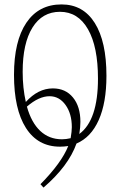

<svg xmlns="http://www.w3.org/2000/svg" viewBox="-20 -640 543 864"><path d="M203.1 -207Q154.8 -207 101.1 -160.2Q121.1 -88.4 161.1 -50.8Q201.2 -13.2 258.8 -13.2Q277.3 -13.2 297.9 -18.1Q303.2 -49.3 303.2 -67.9Q303.2 -128.4 274.9 -167.7Q246.6 -207 203.1 -207ZM43 -303.2Q43 -455.1 98.6 -537.6Q154.3 -620.1 256.8 -620.1Q354 -620.1 406.5 -536.6Q459 -453.1 459 -298.8Q459 -177.7 424.3 -99.9Q389.6 -22 324.2 5.9Q288.1 107.4 175.8 204.1L162.1 189Q257.3 92.3 287.1 17.1Q268.6 20 250 20Q150.4 20 96.7 -64.2Q43 -148.4 43 -303.2ZM82 -316.9Q82 -244.1 96.2 -181.2Q151.4 -242.2 217.8 -242.2Q274.9 -242.2 308.3 -201.4Q341.8 -160.6 341.8 -91.8Q341.8 -67.4 336.9 -37.1Q420.9 -99.1 420.9 -286.1Q420.9 -429.7 376 -508.3Q331.1 -586.9 250 -586.9Q170.4 -586.9 126.2 -516.1Q82 -445.3 82 -316.9Z"/></svg>

Font: Halibut Cnd Thin
Style: Regular
Weight: 250
Width: 3
Designer: Matteo Maggi
Foundry: Collletttivo
Version: Version 3.080 | FøM Fix